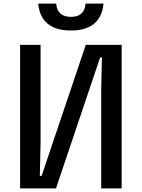

<svg xmlns="http://www.w3.org/2000/svg" viewBox="-20 -1050 790 1070"><path d="M658 0H544V-550L548 -730H538L292 0H92V-800H206V-250L202 -70H212L458 -800H658ZM293 -1030Q296 -993 317 -974.5Q338 -956 375 -956Q413 -956 433.5 -974.5Q454 -993 457 -1030H557Q550 -956 504.5 -918Q459 -880 375 -880Q291 -880 245.5 -918Q200 -956 193 -1030Z"/></svg>

Font: Martian Mono SemiExpanded
Style: Regular
Weight: 400
Width: 6
Monospace: yes
Designer: Roman Shamin
Foundry: Evil Martians
Version: Version 1.000